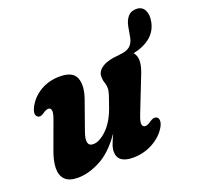

<svg xmlns="http://www.w3.org/2000/svg" viewBox="-119 -791 965 933"><g transform="rotate(-20 363.5 -324.0)"><path d="M590.5 -130.5Q600 -125 600.2 -110.8Q600.5 -96.5 589.5 -78Q565 -37 518.2 -11.8Q471.5 13.5 416.5 13.5Q337 13.5 337 -46Q337 -63.5 345.2 -84.8Q353.5 -106 365 -131Q310 -51 248.5 -18.8Q187 13.5 132 13.5Q85.5 13.5 64.8 -8.2Q44 -30 45 -67.8Q46 -105.5 64.5 -154.5L114.5 -291Q126.5 -323 124.2 -337Q122 -351 109 -351Q97 -351 79.5 -338.5Q61 -324.5 48 -333.5Q28.5 -346.5 49 -386Q71.5 -428 115.2 -453.8Q159 -479.5 215 -479.5Q283 -479.5 298.5 -438Q314 -396.5 290 -330L239.5 -187.5Q213 -114.5 257 -114.5Q289 -114.5 326.8 -150.8Q364.5 -187 388 -252Q402 -291 408.8 -312Q415.5 -333 415.5 -347Q415.5 -362.5 410.2 -376.8Q405 -391 405 -409Q405 -438 435.5 -456.8Q466 -475.5 520.5 -478.5Q522.5 -479 524.5 -479.5Q560 -482 578 -496.2Q596 -510.5 602 -540.5L611.5 -594Q617.5 -625 634.2 -643.5Q651 -662 681 -660.5Q708 -658.5 719.5 -635.2Q731 -612 724 -576.5Q707 -488 591.5 -462.5Q622.5 -429.5 589.5 -350L521 -176Q506 -139 508.8 -124.8Q511.5 -110.5 525.5 -110.5Q536.5 -110.5 556 -124.5Q576.5 -138.5 590.5 -130.5Z"/></g></svg>

Font: Fraunces 9pt Soft
Style: Bold Italic
Weight: 700
Italic angle: -16°
Version: Version 1.000;[b76b70a41]